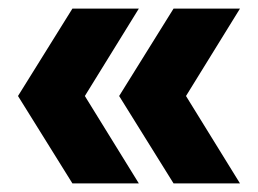

<svg xmlns="http://www.w3.org/2000/svg" viewBox="-20 -480 602 448"><path d="M149 -460H304L178 -256L304 -52H149L22 -256ZM385 -460H540L414 -256L540 -52H385L258 -256Z"/></svg>

Font: Freely
Style: Bold
Weight: 700
Designer: Kris Sowersby
Foundry: Klim Type Foundry
Version: Version 1.006;hotconv 1.0.113;makeotfexe 2.5.65598;200799169